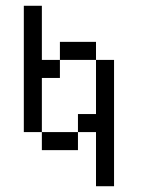

<svg xmlns="http://www.w3.org/2000/svg" viewBox="-20 -645 540 665"><path d="M125 -437.5H187.5V-375H125V-187.5H62.5V-625H125ZM125 -187.5H250V-125H125ZM187.5 -500H312.5V-437.5H187.5ZM250 -250H312.5V-437.5H375V0H312.5V-187.5H250Z"/></svg>

Font: 寒蝉点阵体 16px
Style: Regular
Weight: 400
Designer: Designed by Warren2060
Foundry: ChillType
Version: Version 1.000